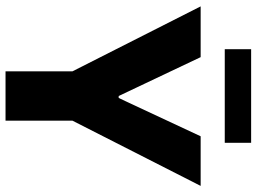

<svg xmlns="http://www.w3.org/2000/svg" viewBox="-134 -772 906 677"><g transform="rotate(90 318.5 -433.0)"><path d="M231 0V-236L2 -688H181L318 -399H325L460 -688H635L405 -236V0ZM153 -773V-866H483V-773Z"/></g></svg>

Font: Saira
Style: Bold
Weight: 700
Designer: Hector Gatti with collaboration of the Omnibus-Type team
Foundry: Omnibus-Type
Version: Version 1.100; ttfautohint (v1.8.3)